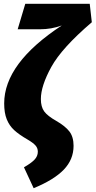

<svg xmlns="http://www.w3.org/2000/svg" viewBox="-20 -764 503 1010"><path d="M106 116Q143 95 161 76.5Q179 58 179 34Q179 15 166.5 1Q154 -13 125 -30Q80 -56 54.5 -79.5Q29 -103 15.5 -136.5Q2 -170 2 -220Q2 -431 305 -630Q250 -610 191 -610H73L113 -744H452L463 -647Q305 -512 250 -412Q195 -312 195 -243Q195 -202 212.5 -178Q230 -154 276 -128Q323 -101 345 -72.5Q367 -44 367 3Q367 75 315.5 128.5Q264 182 157 226Z"/></svg>

Font: Fira Sans Condensed Black
Style: Italic
Weight: 900
Width: 3
Italic angle: -8°
Designer: Carrois Corporate & Edenspiekermann AG
Foundry: Carrois Corporate GbR & Edenspiekermann AG
Version: Version 4.203